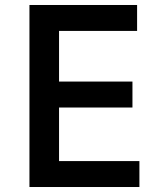

<svg xmlns="http://www.w3.org/2000/svg" viewBox="-20 -750 638 770"><path d="M539.1 0H98.1V-730H529.8V-626H216.8V-422.9H511.2V-318.8H216.8V-104H539.1Z"/></svg>

Font: Sora Medium
Style: Regular
Weight: 500
Designer: Jonathan Barnbrook, Julián Moncada
Foundry: Barnbrook Fonts
Version: Version 2.000